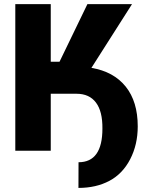

<svg xmlns="http://www.w3.org/2000/svg" viewBox="-20 -731 698 931"><path d="M423.3 -401.9Q531.2 -383.8 589.6 -311Q647.9 -238.3 647.9 -118.2Q647.9 -29.8 611.3 41Q574.7 111.8 510.3 146Q445.8 180.2 360.4 180.2L360.8 55.7Q476.6 55.7 476.6 -107.4Q477.5 -190.9 445.3 -233.6Q413.1 -276.4 351.1 -276.4H226.1V0H54.2V-710.9H226.1V-431.6H268.6L403.8 -710.9H620.1Z"/></svg>

Font: Sadagaat-English
Style: Regular
Weight: 900
Designer: Ahmed alsheikh
Foundry: Ahmed alsheikh Design
Version: Version 2.137;January 17, 2018;FontCreator 11.0.0.2408 64-bi